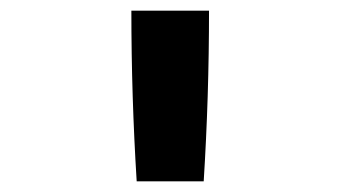

<svg xmlns="http://www.w3.org/2000/svg" viewBox="-20 -792 640 361"><path d="M237 -451Q232 -531 229.5 -611Q227 -691 227 -772H373Q373 -691 370.5 -611Q368 -531 363 -451Z"/></svg>

Font: Iosevka Slab XBdEx
Style: Regular
Weight: 800
Width: 7
Monospace: yes
Designer: Belleve Invis
Foundry: Belleve Invis
Version: Version 11.1.0; ttfautohint (v1.8.3)